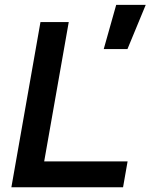

<svg xmlns="http://www.w3.org/2000/svg" viewBox="-20 -786 632 806"><path d="M27.8 0 46.9 -108.4 149.9 -693.4H268.6L165.5 -108.4H515.6L496.6 0ZM415.5 -580.1 467.8 -765.6H591.8L515.1 -580.1Z"/></svg>

Font: CaskaydiaCove NFP SemiBold
Style: Italic
Weight: 600
Italic angle: -10°
Designer: Aaron Bell
Foundry: Saja Typeworks
Version: Version 2111.001; VTT 6.35;Nerd Fonts 3.1.1